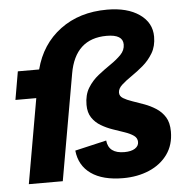

<svg xmlns="http://www.w3.org/2000/svg" viewBox="-53 -801 819 862"><g transform="rotate(-5 356.0 -370.0)"><path d="M16 -382 38 -509H134Q163 -621 249.5 -685.5Q336 -750 461 -750Q552 -750 606.5 -712Q661 -674 661 -611Q661 -568 642.5 -537Q624 -506 597.5 -483.5Q571 -461 544.5 -443Q518 -425 500 -408.5Q482 -392 482 -374Q482 -358 497.5 -348.5Q513 -339 538 -330.5Q563 -322 590.5 -312Q618 -302 643 -286Q668 -270 683.5 -245Q699 -220 699 -180Q699 -120 668.5 -77.5Q638 -35 585.5 -12.5Q533 10 468 10Q376 10 323.5 -27Q271 -64 264 -132L406 -165Q412 -106 483 -106Q514 -106 531 -117Q548 -128 548 -146Q548 -164 532.5 -175Q517 -186 492 -194.5Q467 -203 439.5 -212.5Q412 -222 387.5 -236.5Q363 -251 347.5 -274Q332 -297 332 -332Q332 -377 351 -408Q370 -439 398.5 -461.5Q427 -484 455 -503Q483 -522 502.5 -542Q522 -562 522 -588Q522 -633 449 -633Q307 -633 280 -478L196 0H43L110 -382Z"/></g></svg>

Font: Livvic
Style: Bold Italic
Weight: 700
Italic angle: -10°
Designer: Jacques Le Bailly, Baron von Fonthausen
Version: Version 1.001; ttfautohint (v1.8.2)